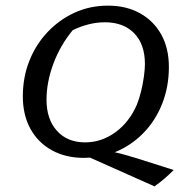

<svg xmlns="http://www.w3.org/2000/svg" viewBox="-20 -552 682 681"><path d="M278 8Q213 8 164 -19Q115 -46 88 -95Q61 -144 61 -210Q61 -278 84 -336Q107 -394 148.5 -438Q190 -482 244.5 -507Q299 -532 363 -532Q428 -532 476.5 -505Q525 -478 552 -429.5Q579 -381 579 -314Q579 -244 555 -183.5Q531 -123 487.5 -79Q444 -35 387 -12Q406 -8 424.5 -2.5Q443 3 464 9L596 51Q580 67 564.5 80.5Q549 94 528 109L299 7Q289 8 278 8ZM282 -47Q340 -47 389.5 -83Q439 -119 466 -182Q474 -202 480.5 -228.5Q487 -255 490.5 -281Q494 -307 494 -325Q494 -395 456 -434Q418 -473 352 -473Q296 -473 238 -445Q194 -392 169.5 -326.5Q145 -261 145 -198Q145 -129 182 -88Q219 -47 282 -47Z"/></svg>

Font: Piazzolla SC
Style: Italic
Weight: 400
Italic angle: -11.3°
Designer: Juan Pablo del Peral
Foundry: Huerta Tipografica
Version: Version 1.330